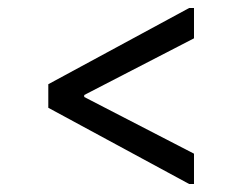

<svg xmlns="http://www.w3.org/2000/svg" viewBox="-20 -568 606 481"><path d="M466 -548H454L101 -357V-298L454 -107H466V-183L191 -325V-330L466 -472Z"/></svg>

Font: Be Vietnam
Style: Regular
Weight: 400
Designer: Gabriel Lam
Foundry: TypeRant
Version: Version 4.000